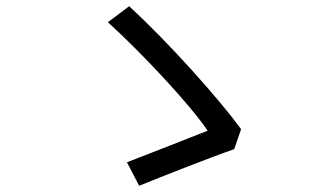

<svg xmlns="http://www.w3.org/2000/svg" viewBox="-20 -660 1040 614"><path d="M729 -183 751 -247C685 -338 521 -523 393 -640L325 -589C430 -494 587 -327 644 -242C589 -220 448 -165 386 -141L425 -66C492 -93 648 -155 729 -183Z"/></svg>

Font: Noto Sans CJK SC
Style: Regular
Weight: 400
Designer: Ryoko NISHIZUKA 西塚涼子 (kana, bopomofo & ideographs); Paul D. Hunt (Latin, Greek & Cyrillic); Sandoll Communications 산돌커뮤니
Foundry: Adobe
Version: Version 2.004;hotconv 1.0.118;makeotfexe 2.5.65603